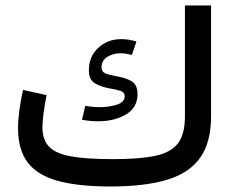

<svg xmlns="http://www.w3.org/2000/svg" viewBox="-20 -676 858 696"><path d="M335 -236.3Q308.6 -236.3 277.3 -241.7L289.1 -292.5Q301.8 -290 315.4 -288.8Q329.1 -287.6 341.8 -287.6Q375 -287.6 403.6 -296.6Q432.1 -305.7 432.1 -327.6Q432.1 -341.3 417.5 -346.4Q402.8 -351.6 377.4 -355.5Q345.2 -361.3 323.7 -374.3Q302.2 -387.2 302.2 -420.4Q302.2 -471.7 336.4 -502.9Q370.6 -534.2 419.9 -534.2Q446.8 -534.2 474.6 -525.4L458 -477.1Q448.2 -479.5 438 -481.2Q427.7 -482.9 417.5 -482.9Q389.6 -482.9 368.9 -469.7Q348.1 -456.5 348.1 -432.1Q348.1 -415.5 362.8 -409.7Q377.4 -403.8 405.3 -398.9Q436 -394 457.3 -381.3Q478.5 -368.7 478.5 -334.5Q478.5 -286.1 436.8 -261.2Q395 -236.3 335 -236.3ZM389.6 -99.1Q486.3 -99.1 543.5 -111.3Q600.6 -123.5 625.5 -157Q650.4 -190.4 650.4 -253.9V-656.2H745.1V-253.9Q745.1 -160.2 705.8 -104.5Q666.5 -48.8 585.7 -24.4Q504.9 0 380.4 0Q262.2 0 188.2 -20.8Q114.3 -41.5 79.8 -87.9Q45.4 -134.3 45.4 -210.9Q45.4 -241.2 50.5 -278.6Q55.7 -315.9 63.5 -350.1L148.9 -331.1Q143.1 -303.2 138.4 -269.5Q133.8 -235.8 133.8 -214.8Q133.8 -170.4 157.2 -145Q180.7 -119.6 236.6 -109.4Q292.5 -99.1 389.6 -99.1Z"/></svg>

Font: Estedad-FD Medium
Style: Regular
Weight: 500
Designer: Amin Abedi
Version: Version 7.3